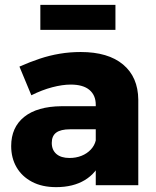

<svg xmlns="http://www.w3.org/2000/svg" viewBox="-20 -762 641 790"><path d="M268 -230Q230 -230 211.5 -216.5Q193 -203 193 -174Q193 -145 212 -128.5Q231 -112 266 -112Q293 -112 315.5 -121Q338 -130 353.5 -146.5Q369 -163 374 -184L399 -105Q377 -50 329 -21Q281 8 211 8Q153 8 111.5 -14Q70 -36 48 -74Q26 -112 26 -161Q26 -238 79.5 -281Q133 -324 233 -325H391V-230ZM374 -331Q374 -370 348 -392Q322 -414 271 -414Q237 -414 195 -403Q153 -392 109 -370L60 -488Q103 -507 143.5 -520.5Q184 -534 226 -541Q268 -548 312 -548Q425 -548 486.5 -496.5Q548 -445 549 -352V0H374ZM146 -742H455V-639H146Z"/></svg>

Font: Alexandria
Style: Bold
Weight: 700
Designer: Mohamed Gaber
Foundry: Kief Type Foundry
Version: Version 5.100